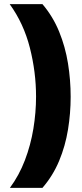

<svg xmlns="http://www.w3.org/2000/svg" viewBox="-20 -754 399 932"><path d="M323 -284Q323 -204 310 -124.5Q297 -45 267 27Q237 99 186 158H28Q73 97 101 23.5Q129 -50 142 -129Q155 -208 155 -285Q155 -404 125 -522Q95 -640 27 -734H186Q237 -674 267 -600.5Q297 -527 310 -446.5Q323 -366 323 -284Z"/></svg>

Font: Noto Sans Arabic Blk
Style: Regular
Weight: 900
Designer: Monotype Design Team, Nadine Chahine, Nizar Qandah and Khaled Hosny
Foundry: Monotype Imaging Inc.
Version: Version 2.012; ttfautohint (v1.8.4.7-5d5b)